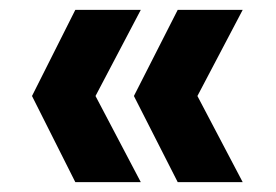

<svg xmlns="http://www.w3.org/2000/svg" viewBox="-20 -490 561 390"><path d="M133 -120 45 -295 133 -470H266L174 -295L266 -120ZM341 -120 252 -295 341 -470H473L381 -295L473 -120Z"/></svg>

Font: Fz Poppins SemBd
Style: Regular
Weight: 600
Designer: Ninad Kale (Devanagari), Jonny Pinhorn (Latin)
Foundry: Indian Type Foundry
Version: Vit hóa bi Vntype.Com & FontZin.Com